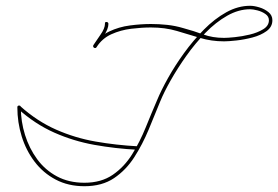

<svg xmlns="http://www.w3.org/2000/svg" viewBox="-20 -638 962 664"><path d="M348 -562Q354 -562 355 -556Q355 -538 339.5 -515Q324 -492 314 -475Q314 -475 314 -475Q314 -475 314 -475Q311 -470 306 -473Q300 -476 303 -482Q312 -496 327.5 -518Q343 -540 343 -556Q342 -562 348 -562ZM314 -475Q310 -470 305 -473Q300 -477 304 -482Q324 -513 357.5 -529Q391 -545 429.5 -550Q468 -555 502 -555Q530 -555 558 -552Q586 -549 613 -541Q650 -531 682.5 -519Q715 -507 755 -507Q767 -507 792 -509.5Q817 -512 844 -518.5Q871 -525 890.5 -537Q910 -549 910 -568Q910 -581 898 -589.5Q886 -598 870.5 -602Q855 -606 845 -606Q805 -606 765.5 -583.5Q726 -561 690.5 -524.5Q655 -488 624.5 -445Q594 -402 570.5 -360.5Q547 -319 534 -287Q515 -240 494 -189.5Q473 -139 444.5 -94.5Q416 -50 374.5 -22Q333 6 272 6Q216 6 172.5 -17Q129 -40 99.5 -79Q70 -118 55 -166.5Q40 -215 40 -267Q40 -273 46 -273Q52 -273 52 -267Q52 -218 66.5 -171.5Q81 -125 108.5 -87.5Q136 -50 177 -28Q218 -6 272 -6Q330 -6 370 -33.5Q410 -61 437 -104.5Q464 -148 484 -197.5Q504 -247 523 -291Q537 -325 561 -368Q585 -411 616.5 -454.5Q648 -498 685 -535.5Q722 -573 762.5 -595.5Q803 -618 845 -618Q859 -618 877 -612.5Q895 -607 908.5 -596Q922 -585 922 -568Q922 -545 902 -530.5Q882 -516 853.5 -508.5Q825 -501 797.5 -498Q770 -495 755 -495Q711 -495 671.5 -507Q632 -519 591.5 -531Q551 -543 502 -543Q470 -543 433.5 -538.5Q397 -534 365 -519.5Q333 -505 314 -475Q314 -475 314 -475Q314 -475 314 -475ZM42 -271Q46 -275 50 -271Q108 -219 173.5 -190Q239 -161 310.5 -148.5Q382 -136 457 -132Q457 -132 457 -132Q457 -132 457 -132Q463 -132 462 -126Q462 -120 456 -120Q379 -124 306.5 -137Q234 -150 167.5 -179.5Q101 -209 42 -262Q38 -266 42 -271Z"/></svg>

Font: FRB American Cursive Guidelines Arrows Thin
Style: Italic
Weight: 100
Italic angle: -25°
Version: Version 2.0;Modular Font Editor K font №1